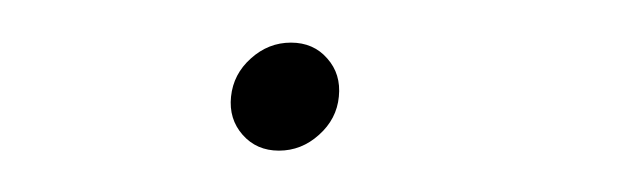

<svg xmlns="http://www.w3.org/2000/svg" viewBox="-20 -435 300 91"><path d="M112.2 -363.6Q101.6 -363.6 95 -371.1Q88.4 -378.6 89.5 -389.2Q90.6 -399.9 98.9 -407.3Q107.2 -414.8 117.9 -414.8Q128.6 -414.8 135.1 -407.3Q141.7 -399.9 140.6 -389.2Q139.6 -378.6 131.2 -371.1Q122.9 -363.6 112.2 -363.6Z"/></svg>

Font: Inter UI Thin
Style: Italic
Weight: 100
Italic angle: -9.39999°
Designer: Rasmus Andersson
Foundry: rsms
Version: 3.2;8d6f07862